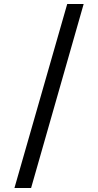

<svg xmlns="http://www.w3.org/2000/svg" viewBox="-20 -812 489 957"><path d="M315 -792H397L135 125H52Z"/></svg>

Font: hexusinhala05
Style: Book
Weight: 400
Designer: Jelle Bosma - Monotype Design Team
Foundry: Monotype Imaging Inc.
Version: Version 2.003